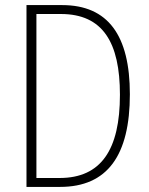

<svg xmlns="http://www.w3.org/2000/svg" viewBox="-20 -827 587 754"><path d="M490 -457C490 -687 405 -807 224 -807H84V-93H216C402 -93 490 -217 490 -457ZM451 -455C451 -239 377 -128 214 -128H123V-772H219C384 -772 451 -660 451 -455Z"/></svg>

Font: Noto Sans Kannada UI Condensed ExtraLight
Style: Regular
Weight: 200
Width: 3
Designer: Jelle Bosma - Monotype Design Team
Foundry: Monotype Imaging Inc.
Version: Version 2.005